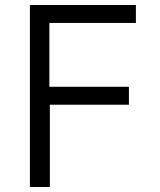

<svg xmlns="http://www.w3.org/2000/svg" viewBox="-20 -750 640 770"><path d="M100 0V-730H525V-658H178V-402H497V-330H180V0Z"/></svg>

Font: JetBrains Mono NL Light
Style: Regular
Weight: 300
Monospace: yes
Designer: Philipp Nurullin, Konstantin Bulenkov
Foundry: JetBrains
Version: Version 2.305; ttfautohint (v1.8.4.7-5d5b)